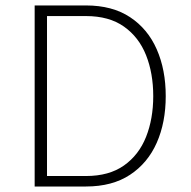

<svg xmlns="http://www.w3.org/2000/svg" viewBox="-20 -678 695 698"><path d="M582.5 -328.6Q582.5 -232.9 549.8 -158.9Q517.1 -85 452.6 -42.5Q388.2 0 292.5 0H106V-658.2H292.5Q388.2 -658.2 452.6 -615.7Q517.1 -573.2 549.8 -498.8Q582.5 -424.3 582.5 -328.6ZM537.1 -328.6Q537.1 -411.6 511 -477.3Q484.9 -543 430.7 -581.3Q376.5 -619.6 292.5 -619.6H150.9V-38.1H292.5Q376.5 -38.1 430.7 -76.4Q484.9 -114.7 511 -180.4Q537.1 -246.1 537.1 -328.6Z"/></svg>

Font: Estedad-FD ExtraLight
Style: Regular
Weight: 200
Designer: Amin Abedi
Version: Version 7.3